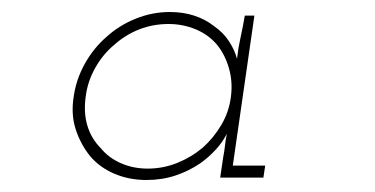

<svg xmlns="http://www.w3.org/2000/svg" viewBox="-20 -602 625 320"><path d="M103 -442Q98 -412 106 -387Q114 -362 130 -342Q146 -323 170.5 -312.5Q195 -302 224 -302Q250 -302 272.5 -309.5Q295 -317 314 -330Q328 -340 339.5 -352.5Q351 -365 358 -379Q356 -369 355 -359.5Q354 -350 352 -340L347 -306H419L422 -326H368L404 -576H388Q385 -558 381 -540Q377 -522 375 -504Q371 -519 361.5 -533.5Q352 -548 336 -559Q322 -570 303.5 -576Q285 -582 263 -582Q234 -582 206.5 -571Q179 -560 158 -541Q136 -522 121.5 -496Q107 -470 103 -442ZM123 -442Q126 -466 138.5 -488.5Q151 -511 170 -527Q189 -544 212 -553Q235 -562 261 -562Q285 -562 306.5 -553Q328 -544 342 -527Q355 -511 361.5 -488.5Q368 -466 365 -442Q362 -416 349 -394Q336 -372 318 -356Q299 -340 275.5 -330.5Q252 -321 226 -321Q202 -321 181.5 -330Q161 -339 148 -355Q132 -371 125.5 -393Q119 -415 123 -442Z"/></svg>

Font: Josefin Slab Thin Light
Style: Italic
Weight: 300
Italic angle: -12°
Version: Version 2.000